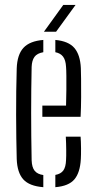

<svg xmlns="http://www.w3.org/2000/svg" viewBox="-20 -772 399 798"><path d="M49.5 -111.5Q48.5 -151 47.8 -197.5Q47 -244 47 -294.2Q47 -344.5 47.5 -393.8Q48 -443 49.5 -487.5Q51.5 -545 77.5 -573.2Q103.5 -601.5 160 -606V-555Q134 -550.5 123.2 -535.5Q112.5 -520.5 111.5 -494Q110.5 -448 110 -400.5Q109.5 -353 109.5 -304.2Q109.5 -255.5 110 -205.8Q110.5 -156 111.5 -106Q112.5 -76.5 124 -62.2Q135.5 -48 160 -44.5V6Q102 1.5 76.8 -26.5Q51.5 -54.5 49.5 -111.5ZM210 6V-45Q232.5 -49 243 -63.2Q253.5 -77.5 254.5 -106.5Q255.5 -121.5 255.2 -148.8Q255 -176 253.5 -204H315Q316.5 -184.5 316.8 -156Q317 -127.5 316 -111.5Q313 -54.5 289.2 -26.5Q265.5 1.5 210 6ZM156 -286.5V-333H254.5Q255.5 -365 255.8 -398Q256 -431 255.8 -457.2Q255.5 -483.5 254.5 -494Q253 -522.5 242 -536.8Q231 -551 210 -555V-606Q265 -601 289.2 -572.5Q313.5 -544 316 -489Q316.5 -478 317 -444.5Q317.5 -411 317.2 -368.2Q317 -325.5 315 -286.5ZM162.5 -640 243 -751.5H294L213 -640Z"/></svg>

Font: Big Shoulders Stencil Text Thin Light
Style: Regular
Weight: 300
Version: Version 2.001